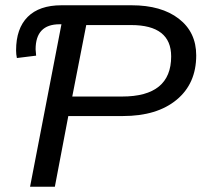

<svg xmlns="http://www.w3.org/2000/svg" viewBox="-20 -708 770 728"><path d="M213 -688H479Q592 -688 658 -637Q724 -586 724 -498Q724 -391 649.5 -329.5Q575 -268 446 -268H239L188 0H94L213 -616H206Q115 -616 115 -521L117 -497L44 -488Q41 -502 41 -517Q41 -600 85 -644Q129 -688 213 -688ZM307 -613 254 -342H443Q629 -342 629 -494Q629 -613 477 -613Z"/></svg>

Font: Libra Sans
Style: Italic
Weight: 400
Italic angle: -12°
Foundry: Context Ltd
Version: Version 1.002